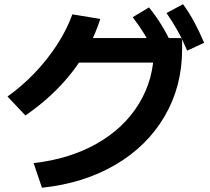

<svg xmlns="http://www.w3.org/2000/svg" viewBox="-20 -838 978 895"><path d="M697.3 -607.2 751.7 -546.1H306.6V-660.7H823.4L828.9 -653.9V-607.2Q828.9 -435.5 747.5 -296.2Q666.2 -156.9 518.2 -70.1Q370.2 16.8 175.5 37.1L136.7 -77.9Q303.1 -96.2 430.3 -168.1Q557.6 -240 627.4 -354.2Q697.3 -468.3 697.3 -607.2ZM317.3 -771.2 447.5 -749.7Q405.1 -616.4 316.6 -502.5Q228.1 -388.7 98.4 -299.7L15 -388.1Q82.3 -435.9 141.8 -498.1Q201.2 -560.3 246.7 -630.6Q292.1 -700.8 317.3 -771.2ZM598.6 -757.7 674.5 -803.5Q705.4 -765.5 731.4 -723.5Q757.4 -681.5 782.5 -629.6L703.6 -587.1Q678.1 -638.3 653.3 -678.6Q628.6 -718.9 598.6 -757.7ZM756.1 -777.2 833.2 -818.4Q862.6 -777.8 885.8 -734.7Q909.1 -691.7 931.5 -638.4L852.6 -602Q830.7 -653.6 807.7 -695Q784.7 -736.3 756.1 -777.2Z"/></svg>

Font: WEMIX Pretendard Variable
Style: Regular
Weight: 400
Designer: Base glyphs from Inter by Rasmus Andersson; Hangeul glyphs from Noto Sans CJK(Source Han Sans) by Jang Soo-young and Kan
Foundry: Kil Hyung-jin
Version: Version 1.000;Glyphs 3.2 (3208)